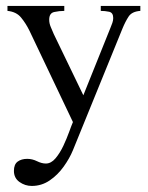

<svg xmlns="http://www.w3.org/2000/svg" viewBox="-20 -424 492 640"><path d="M447.8 -404.3V-387.7Q419.9 -385.7 408.9 -369.1Q397.9 -352.5 387.7 -327.6L223.1 76.7Q211.9 104 192.1 131.6Q172.4 159.2 145.5 177.5Q118.7 195.8 85.9 195.8Q63.5 195.8 44.9 182.6Q26.4 169.4 26.4 145.5Q26.4 124 38.8 114.7Q51.3 105.5 70.8 105.5Q87.4 105.5 103.3 113.3Q119.1 121.1 132.8 121.1Q150.4 121.1 165 103.8Q179.7 86.4 191.2 62Q202.6 37.6 210.7 15.1Q218.8 -7.3 223.1 -17.1L78.1 -321.8Q66.4 -345.7 50.5 -365.2Q34.7 -384.8 4.9 -387.7V-404.3H194.3V-387.7Q177.7 -387.7 160.9 -384Q144 -380.4 144 -358.4Q144 -346.2 149.2 -334Q154.3 -321.8 159.2 -310.5L257.8 -106.4L348.1 -331.1Q351.6 -339.4 354.5 -347.7Q357.4 -356 357.4 -363.8Q357.4 -381.8 343.8 -384.8Q330.1 -387.7 315.9 -387.7V-404.3Z"/></svg>

Font: Scheherazade New Rohingya
Style: Regular
Weight: 400
Designer: SIL International
Foundry: SIL International
Version: Version 3.000 ; LngRng